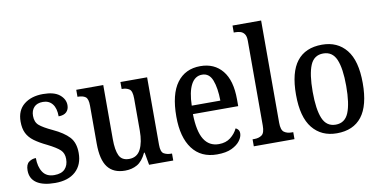

<svg xmlns="http://www.w3.org/2000/svg" viewBox="-73 -970 2364 1190"><g transform="rotate(-10 1109.0 -375.0)"><path d="M189 10Q113 10 73 -17Q33 -44 33 -96Q33 -134 53 -148.5Q73 -163 97 -163Q97 -108 120 -73.5Q143 -39 192 -39Q237 -39 259 -62Q281 -85 281 -125Q281 -161 259 -182Q237 -203 181 -231Q133 -254 102.5 -276.5Q72 -299 57.5 -328.5Q43 -358 43 -401Q43 -472 89 -509Q135 -546 209 -546Q279 -546 313 -518Q347 -490 347 -452Q347 -425 330.5 -409Q314 -393 281 -393Q281 -444 259.5 -471Q238 -498 200 -498Q163 -498 144 -477.5Q125 -457 125 -423Q125 -384 148.5 -363.5Q172 -343 230 -316Q297 -285 330.5 -249Q364 -213 364 -148Q364 -74 318 -32Q272 10 189 10Z M629 10Q556 10 520 -37Q484 -84 484 -186V-424Q484 -468 467 -480Q450 -492 420 -492H417V-536H587V-195Q587 -127 603.5 -92Q620 -57 666 -57Q716 -57 738.5 -101Q761 -145 761 -218V-421Q761 -468 743 -480Q725 -492 698 -492H695V-536H863V-111Q863 -66 882 -55Q901 -44 928 -44H933V0H781L767 -79H763Q739 -28 705.5 -9Q672 10 629 10Z M1208 10Q1107 10 1053 -62Q999 -134 999 -264Q999 -405 1051.5 -476Q1104 -547 1199 -547Q1287 -547 1337.5 -485.5Q1388 -424 1388 -305V-262H1103Q1105 -153 1137 -102Q1169 -51 1230 -51Q1274 -51 1303.5 -74Q1333 -97 1348 -129Q1357 -126 1364 -117Q1371 -108 1371 -94Q1371 -72 1353.5 -48Q1336 -24 1300.5 -7Q1265 10 1208 10ZM1285 -315Q1284 -395 1265 -444Q1246 -493 1201 -493Q1156 -493 1131.5 -447Q1107 -401 1105 -315Z M1440 0V-44H1451Q1480 -44 1498.5 -57.5Q1517 -71 1517 -117V-650Q1517 -679 1507 -693Q1497 -707 1482 -711.5Q1467 -716 1451 -716H1440V-760H1620V-117Q1620 -71 1638.5 -57.5Q1657 -44 1686 -44H1696V0Z M1962 10Q1865 10 1809 -59Q1753 -128 1753 -269Q1753 -410 1806.5 -478.5Q1860 -547 1965 -547Q2062 -547 2117.5 -478.5Q2173 -410 2173 -269Q2173 -128 2119.5 -59Q2066 10 1962 10ZM1964 -44Q2022 -44 2045.5 -101Q2069 -158 2069 -269Q2069 -380 2045 -436Q2021 -492 1963 -492Q1905 -492 1881.5 -436Q1858 -380 1858 -269Q1858 -158 1882 -101Q1906 -44 1964 -44Z"/></g></svg>

Font: Noto Serif Lao Condensed Medium
Style: Regular
Weight: 500
Width: 3
Designer: Monotype Design Team
Foundry: Monotype Imaging Inc.
Version: Version 2.003; ttfautohint (v1.8.4.7-5d5b)